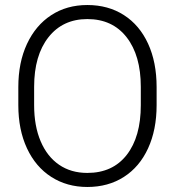

<svg xmlns="http://www.w3.org/2000/svg" viewBox="-20 -735 696 765"><path d="M328 10Q247 10 184.5 -30Q122 -70 87.5 -144Q53 -218 53 -316V-388Q53 -486 87.5 -560Q122 -634 184 -674.5Q246 -715 328 -715Q411 -715 473.5 -675Q536 -635 570 -561Q604 -487 604 -388V-316Q604 -218 570 -144Q536 -70 473.5 -30Q411 10 328 10ZM328 -659Q230 -659 173 -586.5Q116 -514 116 -389V-316Q116 -233 142 -172Q168 -111 215.5 -78.5Q263 -46 328 -46Q429 -46 485 -118Q541 -190 541 -316V-389Q541 -514 484.5 -586.5Q428 -659 328 -659Z"/></svg>

Font: Freesentation 3 Light
Style: Regular
Weight: 300
Designer: glyphs from Roboto by Christian Robertson / Hangul glyphs from Noto Sans CJK(Source Han Sans) by Jang Soo-young and Kang
Foundry: PT&
Version: Version 2.001